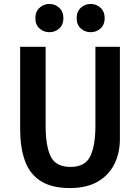

<svg xmlns="http://www.w3.org/2000/svg" viewBox="-20 -933 708 972"><path d="M301 -841Q301 -874 280 -893.5Q259 -913 230 -913Q201 -913 180 -893.5Q159 -874 159 -841Q159 -808 180 -789Q201 -770 230 -770Q259 -770 280 -789Q301 -808 301 -841ZM510 -841Q510 -874 489 -893.5Q468 -913 439 -913Q410 -913 389 -893.5Q368 -874 368 -841Q368 -808 389 -789Q410 -770 439 -770Q468 -770 489 -789Q510 -808 510 -841ZM587 -230V-696H463V-296Q463 -196 437 -142Q411 -88 337 -88Q263 -88 237 -140.5Q211 -193 211 -296V-696H82V-278Q82 -188 105.5 -121Q129 -54 184.5 -17.5Q240 19 334 19Q418 19 474 -13Q530 -45 558.5 -101.5Q587 -158 587 -230Z"/></svg>

Font: Repo DemiBold
Style: Regular
Weight: 600
Designer: Stefan Peev
Foundry: Context Ltd
Version: Version 1.502